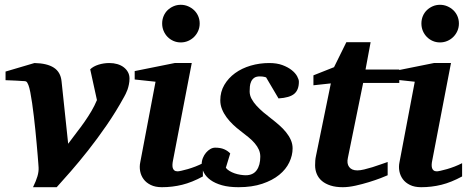

<svg xmlns="http://www.w3.org/2000/svg" viewBox="-20 -760 1928 792"><path d="M514.2 -436Q514.2 -423.3 511.7 -411.6Q509.3 -399.9 505.9 -390.1Q502.4 -380.4 498.5 -372.8Q494.6 -365.2 492.2 -360.8Q458.5 -299.3 419.9 -243.4Q381.3 -187.5 343.5 -139.6Q305.7 -91.8 272 -53.2Q238.3 -14.6 213.9 12.2H116.2Q128.9 -13.7 134.5 -33Q140.1 -52.2 139.2 -68.8Q139.2 -70.3 138.2 -83.7Q137.2 -97.2 135.5 -118.2Q133.8 -139.2 131.3 -166.3Q128.9 -193.4 126 -222.2Q123 -251 119.6 -280.3Q116.2 -309.6 112.5 -334.7Q108.9 -359.9 105 -379.6Q101.1 -399.4 97.2 -409.2Q94.7 -414.6 93 -418Q91.3 -421.4 88.9 -423.1Q86.4 -424.8 82.5 -425.3Q78.6 -425.8 71.8 -425.8Q61.5 -426.3 50.3 -427.2Q40.5 -427.7 28.1 -428.2Q15.6 -428.7 2.9 -429.2V-464.8L122.1 -500Q173.8 -499 201.9 -481Q230 -462.9 233.9 -424.8L261.2 -167Q279.3 -191.9 296.6 -214.1Q314 -236.3 329.1 -258.1Q344.2 -279.8 357.2 -301.8Q370.1 -323.7 379.9 -347.2L352.1 -474.1Q364.7 -486.3 386.2 -493.2Q407.7 -500 431.2 -500Q448.7 -500 463.9 -495.6Q479 -491.2 490.2 -482.7Q501.5 -474.1 507.8 -462.4Q514.2 -450.7 514.2 -436Z M816.9 -32.2Q772 -7.8 731.4 2.2Q690.9 12.2 647.9 12.2Q620.6 12.2 601.8 2.9Q583 -6.3 572.3 -21Q561.5 -35.6 558.1 -54Q554.7 -72.3 558.6 -90.8L621.6 -422.9L535.6 -432.1V-466.8L700.7 -500H771L693.8 -99.1Q691.9 -90.3 691.4 -82Q690.9 -73.7 692.6 -67.4Q694.3 -61 699.2 -57.1Q704.1 -53.2 712.9 -53.2Q716.8 -53.2 728.3 -55.7Q739.7 -58.1 754.9 -62.5Q770 -66.9 786.4 -73.2Q802.7 -79.6 816.9 -86.9ZM803.7 -663.1Q803.7 -647 797.6 -632.8Q791.5 -618.7 780.8 -607.9Q770 -597.2 755.9 -591.1Q741.7 -585 725.6 -585Q709.5 -585 695.6 -591.1Q681.6 -597.2 671.1 -607.9Q660.6 -618.7 654.8 -632.8Q648.9 -647 648.9 -663.1Q648.9 -679.2 654.8 -693.4Q660.6 -707.5 671.1 -717.8Q681.6 -728 695.6 -734.1Q709.5 -740.2 725.6 -740.2Q741.7 -740.2 755.9 -734.1Q770 -728 780.8 -717.8Q791.5 -707.5 797.6 -693.4Q803.7 -679.2 803.7 -663.1Z M1212.9 -422.9Q1212.9 -389.2 1193.8 -373Q1174.8 -356.9 1128.9 -354L1077.6 -440.9Q1074.2 -441.9 1070.3 -442.9Q1066.9 -443.8 1062 -444.3Q1057.1 -444.8 1051.8 -444.8Q1036.6 -444.8 1028.3 -438.7Q1020 -432.6 1015.9 -423.3Q1011.7 -414.1 1010.7 -403.1Q1009.8 -392.1 1009.8 -382.8Q1009.8 -367.2 1017.6 -352.5Q1025.4 -337.9 1038.1 -324Q1050.8 -310.1 1066.7 -296.6Q1082.5 -283.2 1098.6 -271Q1115.7 -257.8 1131.6 -243.9Q1147.5 -230 1159.9 -214.6Q1172.4 -199.2 1179.7 -182.6Q1187 -166 1187 -147.9Q1187 -119.1 1173.3 -90.3Q1159.7 -61.5 1131.8 -38.8Q1104 -16.1 1062 -2Q1020 12.2 963.9 12.2Q924.3 12.2 895.8 4.2Q867.2 -3.9 848.6 -17.3Q830.1 -30.8 821 -47.9Q812 -64.9 812 -83Q812 -96.2 816.9 -108.4Q821.8 -120.6 829.8 -130.1Q837.9 -139.6 847.7 -145.3Q857.4 -150.9 867.7 -150.9Q889.6 -150.9 904.8 -144.3Q919.9 -137.7 929.7 -127L911.6 -67.9Q917 -60.5 926.8 -54.7Q936.5 -48.8 948 -44.9Q959.5 -41 971.4 -39.1Q983.4 -37.1 993.7 -37.1Q1023.9 -37.1 1038.8 -57.9Q1053.7 -78.6 1053.7 -113.8Q1053.7 -128.9 1047.9 -142.3Q1042 -155.8 1031.2 -168.5Q1020.5 -181.2 1005.4 -193.6Q990.2 -206.1 971.7 -220.2Q956.1 -231.9 941.2 -246.1Q926.3 -260.3 914.6 -276.1Q902.8 -292 895.8 -309.6Q888.7 -327.1 888.7 -346.2Q888.7 -381.3 905.3 -409.7Q921.9 -438 949.7 -458.3Q977.5 -478.5 1014.2 -489.3Q1050.8 -500 1090.8 -500Q1122.1 -500 1145 -491.5Q1168 -482.9 1183.1 -470.9Q1198.2 -459 1205.6 -445.6Q1212.9 -432.1 1212.9 -422.9Z M1478 -418 1415 -108.9Q1409.7 -85.4 1420.2 -71.3Q1430.7 -57.1 1454.1 -57.1Q1465.8 -57.1 1482.2 -61Q1498.5 -64.9 1516.1 -70.3Q1533.7 -75.7 1550.3 -81.8Q1566.9 -87.9 1579.1 -91.8V-37.1Q1570.8 -33.2 1549.8 -25.1Q1528.8 -17.1 1502 -8.8Q1475.1 -0.5 1446.3 5.9Q1417.5 12.2 1394 12.2Q1365.2 12.2 1343.8 5.4Q1322.3 -1.5 1308.1 -13.4Q1293.9 -25.4 1286.9 -42Q1279.8 -58.6 1279.8 -78.1Q1279.8 -87.9 1280.5 -97.7Q1281.2 -107.4 1283.7 -118.2L1344.7 -416L1272.9 -408.2V-449.2L1357.9 -482.9L1408.7 -585.9H1508.8L1487.8 -473.1H1627V-418Z M1886.2 -32.2Q1841.3 -7.8 1800.8 2.2Q1760.3 12.2 1717.3 12.2Q1689.9 12.2 1671.1 2.9Q1652.3 -6.3 1641.6 -21Q1630.9 -35.6 1627.4 -54Q1624 -72.3 1627.9 -90.8L1690.9 -422.9L1605 -432.1V-466.8L1770 -500H1840.3L1763.2 -99.1Q1761.2 -90.3 1760.7 -82Q1760.3 -73.7 1762 -67.4Q1763.7 -61 1768.6 -57.1Q1773.4 -53.2 1782.2 -53.2Q1786.1 -53.2 1797.6 -55.7Q1809.1 -58.1 1824.2 -62.5Q1839.4 -66.9 1855.7 -73.2Q1872.1 -79.6 1886.2 -86.9ZM1873 -663.1Q1873 -647 1866.9 -632.8Q1860.8 -618.7 1850.1 -607.9Q1839.4 -597.2 1825.2 -591.1Q1811 -585 1794.9 -585Q1778.8 -585 1764.9 -591.1Q1751 -597.2 1740.5 -607.9Q1730 -618.7 1724.1 -632.8Q1718.3 -647 1718.3 -663.1Q1718.3 -679.2 1724.1 -693.4Q1730 -707.5 1740.5 -717.8Q1751 -728 1764.9 -734.1Q1778.8 -740.2 1794.9 -740.2Q1811 -740.2 1825.2 -734.1Q1839.4 -728 1850.1 -717.8Q1860.8 -707.5 1866.9 -693.4Q1873 -679.2 1873 -663.1Z"/></svg>

Font: Charis SIL APac
Style: Bold Italic
Weight: 700
Italic angle: -11°
Foundry: SIL International
Version: Version 5.000